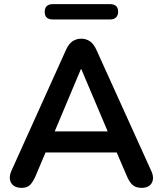

<svg xmlns="http://www.w3.org/2000/svg" viewBox="-20 -900 784 928"><path d="M84 8Q60 8 45.5 -3Q31 -14 28 -32.5Q25 -51 35 -74L299 -659Q312 -688 330.5 -700.5Q349 -713 373 -713Q396 -713 414.5 -700.5Q433 -688 446 -659L711 -74Q722 -51 719 -32Q716 -13 702 -2.5Q688 8 665 8Q637 8 621.5 -5.5Q606 -19 594 -47L529 -198L583 -163H161L215 -198L151 -47Q138 -18 124 -5Q110 8 84 8ZM371 -566 231 -233 205 -265H539L514 -233L373 -566ZM235 -806Q196 -806 196 -843Q196 -861 206 -870.5Q216 -880 235 -880H512Q551 -880 551 -843Q551 -826 541 -816Q531 -806 512 -806Z"/></svg>

Font: Nunito ExtraLight
Style: Bold
Weight: 700
Version: Version 3.602